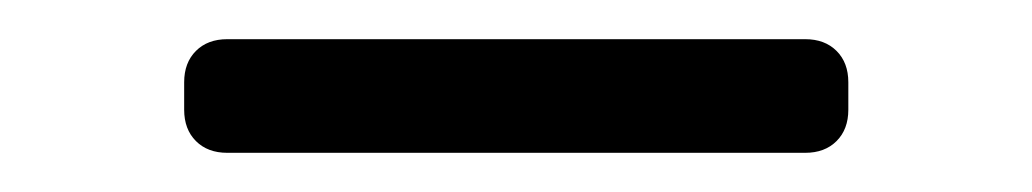

<svg xmlns="http://www.w3.org/2000/svg" viewBox="-20 -349 527 98"><path d="M74 -293V-307Q74 -317 80 -323Q86 -329 96 -329H391Q401 -329 407 -323Q413 -317 413 -307V-293Q413 -283 407 -277Q401 -271 391 -271H96Q86 -271 80 -277Q74 -283 74 -293Z"/></svg>

Font: Hezaedrus Light
Style: Regular
Weight: 300
Designer: Hubert & Fischer
Foundry: Hubert & Fischer
Version: Version 1.10;September 3, 2019;FontCreator 11.5.0.2425 64-bi